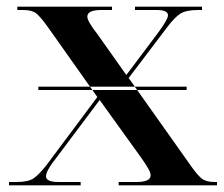

<svg xmlns="http://www.w3.org/2000/svg" viewBox="-20 -556 671 576"><path d="M95 -286V-296H540V-286ZM7 0H222V-10H156Q118 -10 118 -27Q118 -44 150 -84L279 -256L402 -85Q415 -67 423.5 -52.5Q432 -38 432 -30Q432 -10 389 -10H336V0H631V-10H624Q598 -10 585 -20.5Q572 -31 553 -58L366 -322L482 -475Q504 -504 521 -515Q538 -526 575 -526H586V-536H385V-526H450Q484 -526 484 -510Q484 -498 453 -456L359 -331L272 -454Q242 -492 242 -506Q242 -526 284 -526H316V-536H32V-526H49Q76 -526 88.5 -516Q101 -506 122 -477L272 -265L119 -60Q96 -31 80 -20.5Q64 -10 29 -10H7Z"/></svg>

Font: Noto Serif Display Semi
Style: Regular
Weight: 600
Designer: Monotype Design Team
Foundry: Monotype Imaging Inc.
Version: Version 1.900